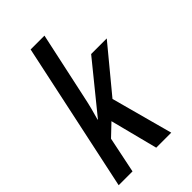

<svg xmlns="http://www.w3.org/2000/svg" viewBox="-229 -841 922 922"><g transform="rotate(-45 232.0 -380.0)"><path d="M6 0 168 -760H262L188 -417Q181 -383 173 -352Q165 -321 157 -294H159L358 -539H464L278 -314L363 0H261L199 -242L138 -184L100 0Z"/></g></svg>

Font: Noto Sans Condensed Medium
Style: Italic
Weight: 500
Width: 3
Italic angle: -12°
Designer: Monotype Design Team
Foundry: Monotype Imaging Inc.
Version: Version 2.013; ttfautohint (v1.8.4.7-5d5b)